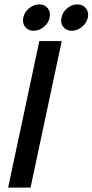

<svg xmlns="http://www.w3.org/2000/svg" viewBox="-20 -854 421 874"><path d="M17 0 159 -667H261L119 0ZM133 -714Q108 -714 94.5 -731.5Q81 -749 86 -774Q91 -799 112.5 -816.5Q134 -834 159 -834Q184 -834 197.5 -816.5Q211 -799 206 -774Q201 -749 179.5 -731.5Q158 -714 133 -714ZM307 -714Q282 -714 268 -731.5Q254 -749 260 -774Q265 -799 286 -816.5Q307 -834 332 -834Q357 -834 371 -816.5Q385 -799 380 -774Q374 -749 353 -731.5Q332 -714 307 -714Z"/></svg>

Font: Epunda Sans Medium
Style: Italic
Weight: 500
Italic angle: -12.0243°
Designer: Simon Atzbach
Foundry: typofactur
Version: Version 2.204; ttfautohint (v1.8.4.7-5d5b)